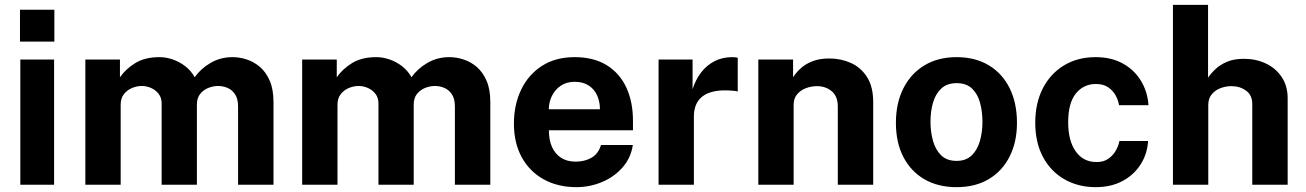

<svg xmlns="http://www.w3.org/2000/svg" viewBox="-20 -763 5394 793"><path d="M203.4 -517V0H63.9V-517ZM204.5 -722.7V-591.2H62.5V-722.7Z M332.5 0V-517H475.4V-443.8Q498.9 -477.9 538.7 -502.5Q578.5 -527 638.8 -527Q665.4 -527 693.1 -517.6Q720.7 -508.2 744.8 -489.8Q768.8 -471.4 784.1 -444.1Q809 -479.4 849.7 -503.2Q890.5 -527 940.6 -527Q969.3 -527 999.1 -517.4Q1028.8 -507.8 1053.8 -486.4Q1078.8 -464.9 1094.2 -429.3Q1109.6 -393.7 1109.6 -341.2V0H963.3V-323Q963.3 -354.2 951.3 -372.8Q939.2 -391.5 920.3 -399.7Q901.3 -407.9 880.4 -407.9Q861.2 -407.9 841 -400.1Q820.9 -392.4 807 -375.4Q793.2 -358.4 793.2 -330.8V0H647.6V-335.8Q647.6 -359.3 635.2 -375.4Q622.7 -391.5 603.9 -399.7Q585 -407.9 565.7 -407.9Q545.5 -407.9 525.4 -399.6Q505.3 -391.3 491.9 -374.2Q478.4 -357 478.4 -330.8V0Z M1228 0V-517H1370.9V-443.8Q1394.4 -477.9 1434.2 -502.5Q1474 -527 1534.3 -527Q1560.9 -527 1588.6 -517.6Q1616.2 -508.2 1640.3 -489.8Q1664.3 -471.4 1679.6 -444.1Q1704.5 -479.4 1745.2 -503.2Q1786 -527 1836.1 -527Q1864.8 -527 1894.6 -517.4Q1924.3 -507.8 1949.3 -486.4Q1974.3 -464.9 1989.7 -429.3Q2005.1 -393.7 2005.1 -341.2V0H1858.8V-323Q1858.8 -354.2 1846.8 -372.8Q1834.7 -391.5 1815.8 -399.7Q1796.8 -407.9 1775.9 -407.9Q1756.7 -407.9 1736.5 -400.1Q1716.4 -392.4 1702.5 -375.4Q1688.7 -358.4 1688.7 -330.8V0H1543.1V-335.8Q1543.1 -359.3 1530.7 -375.4Q1518.2 -391.5 1499.4 -399.7Q1480.5 -407.9 1461.2 -407.9Q1441 -407.9 1420.9 -399.6Q1400.8 -391.3 1387.4 -374.2Q1373.9 -357 1373.9 -330.8V0Z M2247.2 -224.9Q2246.8 -185.3 2259.8 -156.2Q2272.8 -127.1 2297.6 -111.2Q2322.4 -95.4 2357.3 -95.4Q2394.8 -95.4 2423 -111.5Q2451.2 -127.6 2462.2 -164.1H2593.8Q2585.2 -109 2550 -70Q2514.8 -30.9 2464.8 -10.5Q2414.8 10 2360.8 10Q2284.2 10 2225.9 -22.1Q2167.6 -54.2 2135.1 -113.2Q2102.6 -172.2 2102.6 -252.6Q2102.6 -330.2 2132.3 -392.3Q2162 -454.4 2218.1 -490.7Q2274.2 -527 2353.4 -527Q2432.4 -527 2486 -493.7Q2539.7 -460.4 2567 -401.2Q2594.3 -342.1 2594.3 -264.6V-224.9ZM2246.8 -311.8H2457.9Q2457.9 -343.1 2446.3 -368.9Q2434.7 -394.8 2411.4 -409.9Q2388.2 -425.1 2353.1 -425.1Q2319.5 -425.1 2295.7 -408.7Q2272 -392.4 2259.3 -366.4Q2246.7 -340.3 2246.8 -311.8Z M2700 0V-517H2840.5V-394.6Q2853 -434.1 2875.8 -463.8Q2898.7 -493.6 2931.2 -510.3Q2963.7 -527 3004.3 -527Q3011.6 -527 3017.8 -526.3Q3024 -525.6 3027 -523.9V-384.9Q3022.7 -386.8 3016.4 -387.4Q3010.2 -388 3005 -388.4Q2961.8 -392.2 2931.5 -386Q2901.2 -379.9 2882.2 -365.5Q2863.2 -351.1 2854.6 -330.1Q2845.9 -309.1 2845.9 -283V0Z M3112 0V-517H3255.6V-443.8Q3267.4 -462.8 3286.8 -480.6Q3306.2 -498.5 3335.6 -510Q3364.9 -521.5 3405.7 -521.5Q3452.9 -521.5 3494.2 -503.1Q3535.4 -484.6 3561 -444.9Q3586.5 -405.1 3586.5 -341.2V0H3440.3V-323Q3440.3 -365.2 3415.3 -386.2Q3390.2 -407.2 3354.5 -407.2Q3330.7 -407.2 3308.3 -398.7Q3286 -390.2 3272 -373.2Q3257.9 -356.2 3257.9 -330.8V0Z M3930.4 10Q3854.5 10 3798.3 -22.4Q3742.2 -54.9 3711.2 -114.5Q3680.3 -174.1 3680.3 -255.6Q3680.3 -337 3711.1 -398.1Q3741.9 -459.2 3798.2 -493.1Q3854.4 -527 3931.1 -527Q4007.6 -527 4063.5 -493.6Q4119.3 -460.2 4149.8 -399.3Q4180.3 -338.3 4180.3 -255.6Q4180.3 -177.7 4150.6 -117.9Q4121 -58 4065.2 -24Q4009.4 10 3930.4 10ZM3931.1 -98.5Q3969.5 -98.5 3993 -120.9Q4016.4 -143.3 4027.1 -180.2Q4037.7 -217.2 4037.7 -260.4Q4037.7 -301.4 4028 -337.8Q4018.3 -374.3 3995 -396.9Q3971.7 -419.6 3931.1 -419.6Q3892.3 -419.6 3868.6 -398.2Q3844.8 -376.8 3834 -340.6Q3823.1 -304.4 3823.1 -260.4Q3823.1 -220 3833 -182.8Q3843 -145.7 3866.5 -122.1Q3890.1 -98.5 3931.1 -98.5Z M4505.5 -527Q4570.2 -527 4617.7 -500.6Q4665.1 -474.2 4692.4 -429.2Q4719.7 -384.2 4723.5 -328.5H4601.9Q4598.7 -349.1 4587.5 -369.3Q4576.4 -389.5 4556.5 -402.8Q4536.6 -416.1 4506.6 -416.1Q4455.3 -416.1 4423.6 -376.9Q4391.8 -337.7 4391.8 -257.7Q4391.8 -181.8 4422.9 -137.8Q4454 -93.7 4509.3 -93.7Q4539 -93.7 4558.7 -108Q4578.5 -122.4 4589.4 -142.6Q4600.4 -162.8 4603.3 -180.6H4721.8Q4718.6 -127.2 4691 -83.9Q4663.4 -40.6 4616.1 -15.3Q4568.9 10 4505.5 10Q4433.6 10 4377.1 -22Q4320.6 -54 4288.2 -113.8Q4255.8 -173.6 4255.8 -256.3Q4255.8 -336.6 4286.8 -397.5Q4317.9 -458.5 4374.1 -492.7Q4430.4 -527 4505.5 -527Z M4824.5 0V-743H4969.5V-442.4Q4981.9 -460.4 5000.9 -478.2Q5019.9 -496.1 5048.4 -508.1Q5076.9 -520.1 5117.8 -520.1Q5167.3 -520.1 5208.2 -500.8Q5249.1 -481.6 5273.7 -444.9Q5298.3 -408.3 5298.3 -356.2V0H5152.1V-334.3Q5152.1 -369.7 5126.7 -388.4Q5101.4 -407.2 5065.6 -407.2Q5041.8 -407.2 5019.8 -398.5Q4997.8 -389.8 4984.1 -372.7Q4970.4 -355.5 4970.4 -330.1V0Z"/></svg>

Font: Public Sans Thin
Style: Regular
Weight: 100
Designer: The Public Sans project authors (U.S. Web Design System). Libre Franklin designed by Pablo Impallari and Rodrigo Fuenzal
Version: Version 1.008